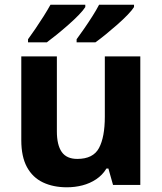

<svg xmlns="http://www.w3.org/2000/svg" viewBox="-20 -786 690 816"><path d="M264.2 10Q206.3 10 162.5 -10.8Q118.7 -31.6 94.6 -75.8Q70.5 -120.1 70.5 -189.9V-546.4H221.7V-227.6Q221.7 -169.7 242.4 -140.1Q263.2 -110.6 308.4 -110.6Q376 -110.6 400.7 -156.9Q425.5 -203.3 425.5 -289.9V-546.4H576.3V0H460.4L440.7 -69.8H432.4Q415.4 -41.8 388.7 -24.1Q362 -6.4 330.3 1.8Q298.6 10 264.2 10ZM549.6 -756Q541.6 -743 522.4 -723Q503.1 -703 478.1 -681Q453.1 -659 428.7 -639.2Q404.3 -619.4 385.5 -606H305.6V-619.2Q319.6 -638.2 337.5 -664Q355.4 -689.7 372.7 -717Q390 -744.2 401.2 -766H549.6ZM342.5 -756Q334.5 -743 315.3 -723Q296 -703 271 -681Q246 -659 221.6 -639.2Q197.2 -619.4 179 -606H99.1V-619.2Q113.1 -638.2 130.6 -663.9Q148.2 -689.6 165.3 -716.8Q182.4 -744 194.6 -766H342.5Z"/></svg>

Font: Noto Sans Symbols
Style: Regular
Weight: 400
Designer: Monotype Design Team
Foundry: Monotype Imaging Inc.
Version: Version 2.002